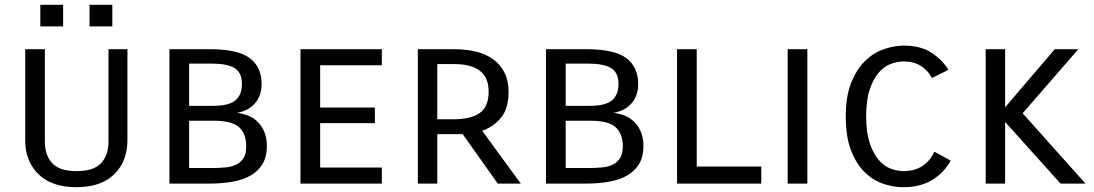

<svg xmlns="http://www.w3.org/2000/svg" viewBox="-20 -765 4558 800"><path d="M167 -560V-175Q167 -118 197.5 -85Q228 -52 299 -52Q370 -52 401 -85Q432 -118 432 -175V-560H511V-181Q511 -93 456 -39Q401 15 298 15Q196 15 140.5 -39Q85 -93 85 -181V-560ZM148 -655V-745H243V-655ZM353 -655V-745H448V-655Z M854 -560Q971 -560 1020.5 -523Q1070 -486 1070 -415Q1070 -365 1041.5 -333.5Q1013 -302 967 -295Q993 -292 1015.5 -282.5Q1038 -273 1055 -256Q1072 -239 1082 -214Q1092 -189 1092 -156Q1092 -113 1074.5 -83Q1057 -53 1025.5 -34.5Q994 -16 949.5 -8Q905 0 852 0H686V-560ZM768 -262V-65H867Q895 -65 920.5 -67.5Q946 -70 965 -79.5Q984 -89 995 -107Q1006 -125 1006 -156Q1006 -207 976.5 -234.5Q947 -262 871 -262ZM768 -500V-324H868Q934 -324 961 -347Q988 -370 988 -415Q988 -463 957 -481.5Q926 -500 862 -500Z M1542 -252H1314V-67H1571V0H1232V-560H1571V-493H1314V-317H1542Z M2054 0 1908 -206H1802V0H1721V-560H1870Q1921 -560 1963 -550Q2005 -540 2035 -518Q2065 -496 2082 -462.5Q2099 -429 2099 -383Q2099 -313 2068 -275Q2037 -237 1989 -220L2150 0ZM1802 -498V-268H1868Q1943 -268 1979.5 -294.5Q2016 -321 2016 -383Q2016 -442 1979.5 -470Q1943 -498 1872 -498Z M2423 -560Q2540 -560 2589.5 -523Q2639 -486 2639 -415Q2639 -365 2610.5 -333.5Q2582 -302 2536 -295Q2562 -292 2584.5 -282.5Q2607 -273 2624 -256Q2641 -239 2651 -214Q2661 -189 2661 -156Q2661 -113 2643.5 -83Q2626 -53 2594.5 -34.5Q2563 -16 2518.5 -8Q2474 0 2421 0H2255V-560ZM2337 -262V-65H2436Q2464 -65 2489.5 -67.5Q2515 -70 2534 -79.5Q2553 -89 2564 -107Q2575 -125 2575 -156Q2575 -207 2545.5 -234.5Q2516 -262 2440 -262ZM2337 -500V-324H2437Q2503 -324 2530 -347Q2557 -370 2557 -415Q2557 -463 2526 -481.5Q2495 -500 2431 -500Z M2883 -560V-71H3152V0H2801V-560Z M3344 -560V0H3262V-560Z M3941 -96Q3916 -48 3866.5 -16.5Q3817 15 3742 15Q3703 15 3661 1Q3619 -13 3584 -46.5Q3549 -80 3526.5 -137Q3504 -194 3504 -280Q3504 -364 3527 -421Q3550 -478 3585.5 -512Q3621 -546 3664 -560.5Q3707 -575 3746 -575Q3816 -575 3861 -545.5Q3906 -516 3932 -474L3863 -440Q3847 -471 3817.5 -490Q3788 -509 3746 -509Q3719 -509 3691 -498.5Q3663 -488 3640.5 -461.5Q3618 -435 3603.5 -391Q3589 -347 3589 -280Q3589 -214 3603.5 -170Q3618 -126 3640.5 -99.5Q3663 -73 3690.5 -62.5Q3718 -52 3745 -52Q3791 -52 3823.5 -73.5Q3856 -95 3873 -133Z M4399 0 4168 -257V0H4087V-560H4168V-318L4375 -560H4473L4241 -293L4503 0Z"/></svg>

Font: Carrois Gothic SC
Style: Regular
Weight: 400
Designer: Ralph du Carrois
Foundry: Ralph du Carrois
Version: Version 1.002